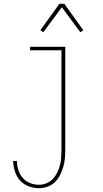

<svg xmlns="http://www.w3.org/2000/svg" viewBox="-20 -766 540 1009"><path d="M185 223Q157 223 130.5 213Q104 203 85.5 182.5Q67 162 58.5 135Q50 108 49 80H69Q69 104 76.5 127.5Q84 151 99.5 169Q115 187 138 196Q161 205 185 205Q205 205 224.5 197Q244 189 258 174Q272 159 281 140.5Q290 122 295 102Q300 82 301.5 61.5Q303 41 303 20V-502H138V-520H323V20Q323 43 321 66Q319 89 312.5 111Q306 133 295.5 154Q285 175 268.5 191Q252 207 230 215Q208 223 185 223ZM208 -597 192 -607 292 -746H318L418 -607L402 -597L305 -728Z"/></svg>

Font: Iosevka Term Curly Thin
Style: Regular
Weight: 100
Designer: Belleve Invis
Foundry: Belleve Invis
Version: Version 32.3.0